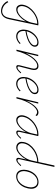

<svg xmlns="http://www.w3.org/2000/svg" viewBox="1222 -2010 1040 3597"><g transform="rotate(90 1741.5 -211.0)"><path d="M148 289Q113 289 78.5 276.5Q44 264 14 237Q-16 210 -37 170L-17 153Q13 213 60 240.5Q107 268 152 268Q198 268 230.5 237Q263 206 277 139L356 -231L382 -277Q372 -229 345.5 -179.5Q319 -130 281.5 -88.5Q244 -47 201.5 -21.5Q159 4 117 4Q68 4 45 -35.5Q22 -75 33 -129Q45 -189 81.5 -240.5Q118 -292 168.5 -330Q219 -368 275.5 -389.5Q332 -411 385 -411Q395 -411 403.5 -410Q412 -409 418 -408L302 141Q294 180 279 208Q264 236 244 254Q224 272 199.5 280.5Q175 289 148 289ZM125 -19Q162 -19 200.5 -43Q239 -67 272.5 -106Q306 -145 330.5 -190.5Q355 -236 365 -278L391 -399L401 -386Q395 -388 390 -388.5Q385 -389 376 -389Q330 -389 279.5 -369.5Q229 -350 183 -315Q137 -280 103.5 -232.5Q70 -185 59 -129Q50 -80 69 -49.5Q88 -19 125 -19Z M624 5Q576 5 544 -20Q512 -45 501.5 -90Q491 -135 504 -194Q518 -253 554.5 -303Q591 -353 640 -383Q689 -413 740 -413Q776 -413 793.5 -399Q811 -385 815.5 -365.5Q820 -346 816 -326Q809 -292 772 -260.5Q735 -229 671.5 -205Q608 -181 518 -167V-186Q599 -199 658 -220.5Q717 -242 751 -269.5Q785 -297 791 -326Q793 -337 791.5 -352Q790 -367 777 -379Q764 -391 733 -391Q688 -391 646 -363Q604 -335 573.5 -290Q543 -245 529 -195Q517 -143 525 -102.5Q533 -62 559.5 -39.5Q586 -17 628 -17Q658 -17 689.5 -30.5Q721 -44 753 -77L766 -62Q743 -40 719.5 -25Q696 -10 672.5 -2.5Q649 5 624 5Z M1197 4Q1183 4 1173.5 -3Q1164 -10 1162.5 -23Q1161 -36 1165 -56L1222 -282Q1235 -331 1223 -360Q1211 -389 1174 -389Q1136 -389 1095.5 -358.5Q1055 -328 1017.5 -274.5Q980 -221 949 -150.5Q918 -80 899 0H879Q901 -88 934.5 -163.5Q968 -239 1009 -294.5Q1050 -350 1094 -381Q1138 -412 1181 -412Q1211 -412 1229.5 -396.5Q1248 -381 1252.5 -351Q1257 -321 1247 -280L1190 -59Q1185 -40 1188.5 -29.5Q1192 -19 1206 -19Q1229 -19 1252 -38.5Q1275 -58 1304 -89L1316 -77Q1283 -40 1253.5 -18Q1224 4 1197 4ZM873 0 970 -408H995L898 0Z M1512 5Q1464 5 1432 -20Q1400 -45 1389.5 -90Q1379 -135 1392 -194Q1406 -253 1442.5 -303Q1479 -353 1528 -383Q1577 -413 1628 -413Q1664 -413 1681.5 -399Q1699 -385 1703.5 -365.5Q1708 -346 1704 -326Q1697 -292 1660 -260.5Q1623 -229 1559.5 -205Q1496 -181 1406 -167V-186Q1487 -199 1546 -220.5Q1605 -242 1639 -269.5Q1673 -297 1679 -326Q1681 -337 1679.5 -352Q1678 -367 1665 -379Q1652 -391 1621 -391Q1576 -391 1534 -363Q1492 -335 1461.5 -290Q1431 -245 1417 -195Q1405 -143 1413 -102.5Q1421 -62 1447.5 -39.5Q1474 -17 1516 -17Q1546 -17 1577.5 -30.5Q1609 -44 1641 -77L1654 -62Q1631 -40 1607.5 -25Q1584 -10 1560.5 -2.5Q1537 5 1512 5Z M1770 0Q1802 -135 1850.5 -227Q1899 -319 1951.5 -365.5Q2004 -412 2048 -412Q2068 -412 2086 -404Q2104 -396 2116 -379L2100 -357Q2090 -373 2073.5 -380Q2057 -387 2041 -387Q2012 -387 1977.5 -362Q1943 -337 1907 -287.5Q1871 -238 1839.5 -166Q1808 -94 1787 0ZM1761 0 1859 -408H1883L1786 0Z M2190 4Q2140 4 2117.5 -35.5Q2095 -75 2105 -129Q2118 -189 2154 -240.5Q2190 -292 2240 -330Q2290 -368 2346 -389.5Q2402 -411 2455 -411Q2466 -411 2475 -410Q2484 -409 2492 -408L2414 -61Q2405 -19 2433 -19Q2454 -19 2477.5 -38.5Q2501 -58 2529 -89L2541 -77Q2508 -40 2479 -18Q2450 4 2424 4Q2409 4 2399.5 -3Q2390 -10 2388 -23.5Q2386 -37 2390 -57L2432 -243L2455 -277Q2444 -229 2417.5 -179.5Q2391 -130 2354 -88.5Q2317 -47 2274.5 -21.5Q2232 4 2190 4ZM2198 -19Q2235 -19 2273.5 -43Q2312 -67 2345.5 -105.5Q2379 -144 2403.5 -190Q2428 -236 2438 -278L2465 -399L2478 -386Q2473 -388 2464 -388.5Q2455 -389 2447 -389Q2401 -389 2351 -369.5Q2301 -350 2255 -315Q2209 -280 2176 -232.5Q2143 -185 2132 -129Q2122 -80 2141.5 -49.5Q2161 -19 2198 -19Z M2702 4Q2673 4 2646.5 -10.5Q2620 -25 2607 -56.5Q2594 -88 2604 -137Q2616 -197 2652.5 -247Q2689 -297 2742 -334Q2795 -371 2855.5 -390.5Q2916 -410 2977 -410L3043 -711H3070L2926 -61Q2922 -42 2926.5 -30.5Q2931 -19 2946 -19Q2966 -19 2989 -38.5Q3012 -58 3041 -89L3053 -77Q3019 -40 2990 -18Q2961 4 2935 4Q2920 4 2911 -3.5Q2902 -11 2900 -25.5Q2898 -40 2903 -59L2943 -243L2966 -277Q2954 -229 2927.5 -179Q2901 -129 2864.5 -87.5Q2828 -46 2786.5 -21Q2745 4 2702 4ZM2710 -19Q2747 -19 2785 -43Q2823 -67 2856.5 -106Q2890 -145 2914 -190.5Q2938 -236 2948 -278L2975 -399L2985 -389H2972Q2917 -389 2861 -370Q2805 -351 2756.5 -317Q2708 -283 2674.5 -237Q2641 -191 2630 -137Q2622 -96 2632 -69.5Q2642 -43 2664 -31Q2686 -19 2710 -19Z M3247 5Q3199 5 3168 -20.5Q3137 -46 3127 -91Q3117 -136 3128 -194Q3142 -259 3175.5 -309Q3209 -359 3256 -386Q3303 -413 3353 -413Q3403 -413 3433.5 -388Q3464 -363 3474.5 -318.5Q3485 -274 3472 -217Q3459 -154 3426.5 -103.5Q3394 -53 3347.5 -24Q3301 5 3247 5ZM3253 -16Q3299 -16 3338.5 -42.5Q3378 -69 3406 -114.5Q3434 -160 3446 -216Q3462 -292 3437 -342Q3412 -392 3349 -392Q3306 -392 3266.5 -368Q3227 -344 3197.5 -299.5Q3168 -255 3155 -195Q3138 -112 3165.5 -64Q3193 -16 3253 -16Z"/></g></svg>

Font: Ysabeau Infant Thin
Style: Italic
Weight: 250
Italic angle: -12°
Designer: Christian Thalmann (Catharsis Fonts)
Version: Version 2.001;gftools[0.9.30]; featfreeze: ss01,ss02,lnum